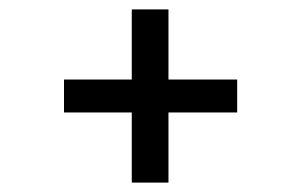

<svg xmlns="http://www.w3.org/2000/svg" viewBox="-20 -515 640 408"><path d="M338 -495V-346H484V-276H338V-127H260V-276H116V-346H260V-495Z"/></svg>

Font: Fira Mono
Style: Regular
Weight: 400
Designer: Carrois Corporate & Edenspiekermann AG
Foundry: Carrois Corporate GbR & Edenspiekermann AG
Version: Version 3.206;PS 003.206;hotconv 1.0.70;makeotf.lib2.5.58329